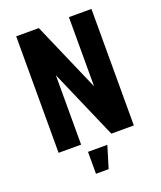

<svg xmlns="http://www.w3.org/2000/svg" viewBox="-157 -787 893 1065"><g transform="rotate(-20 290.0 -254.0)"><path d="M67.7 0H200.7V-409.7L379 0H511.9V-687.7H378.9V-279.4L201.3 -687.7H67.7ZM222.9 180.1H297.7L336.9 50.7H222.9Z"/></g></svg>

Font: Secuela Black
Style: Regular
Weight: 900
Designer: Fernando Haro
Foundry: deFharo
Version: Version 1.704